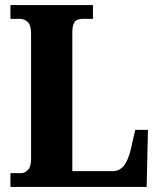

<svg xmlns="http://www.w3.org/2000/svg" viewBox="-20 -734 626 754"><path d="M21 0V-54H63Q77 -54 89.5 -66.5Q102 -79 102 -111V-601Q102 -635 89 -647.5Q76 -660 57 -660H21V-714H345V-660H306Q282 -660 273 -647.5Q264 -635 264 -604V-62H423Q449 -62 466 -82.5Q483 -103 494 -149L511 -224H561L556 0Z"/></svg>

Font: Noto Serif Tamil Condensed ExtraBold
Style: Italic
Weight: 800
Width: 3
Italic angle: -12°
Designer: Indian Type Foundry, Tom Grace, and the Monotype Design Team
Foundry: Monotype Imaging Inc.
Version: Version 2.003; ttfautohint (v1.8.4.7-5d5b)